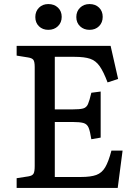

<svg xmlns="http://www.w3.org/2000/svg" viewBox="-20 -926 677 946"><path d="M62 0V-48L120 -57Q139 -60 145 -70Q151 -80 151 -108V-596Q151 -622 144.5 -631Q138 -640 118 -643L62 -652V-700H525L562 -537L510 -520Q490 -573 471 -600Q452 -627 424 -636.5Q396 -646 347 -646H250V-387H337Q373 -387 389.5 -391.5Q406 -396 413.5 -413Q421 -430 430 -469L476 -475V-248L430 -240Q424 -279 416.5 -297Q409 -315 391 -320Q373 -325 337 -325H250V-54H379Q427 -54 454.5 -64Q482 -74 498.5 -102Q515 -130 529 -184H584L560 0ZM421 -779Q393 -779 374.5 -796.5Q356 -814 356 -842Q356 -870 374.5 -888Q393 -906 421 -906Q450 -906 468 -888.5Q486 -871 486 -843Q486 -815 468 -797Q450 -779 421 -779ZM218 -779Q190 -779 172 -796.5Q154 -814 154 -842Q154 -870 172 -888Q190 -906 218 -906Q247 -906 265.5 -888.5Q284 -871 284 -843Q284 -815 265.5 -797Q247 -779 218 -779Z"/></svg>

Font: Literata 12pt
Style: Regular
Weight: 400
Designer: Latin by Veronika Burian and Jose Scaglione. Greek by Irene Vlachou. Cyrillic by Vera Evstafieva.
Foundry: TypeTogether
Version: Version 3.002